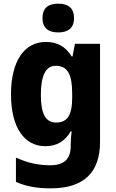

<svg xmlns="http://www.w3.org/2000/svg" viewBox="-20 -788 631 1048"><path d="M298 -768C246 -768 212 -747 212 -689C212 -632 247 -611 298 -611C348 -611 384 -632 384 -689C384 -747 349 -768 298 -768ZM230 -559C113 -559 40 -455 40 -273C40 -94 112 10 227 10C291 10 335 -18 366 -71H371C368 -48 366 -20 366 1V10C366 81 328 114 255 114C187 114 130 101 67 72V205C124 230 182 240 257 240C440 240 526 151 526 -13V-549H389L376 -480H371C338 -533 295 -559 230 -559ZM284 -429C349 -429 374 -382 374 -277V-254C374 -159 347 -119 286 -119C229 -119 203 -167 203 -270C203 -376 230 -429 284 -429Z"/></svg>

Font: Noto Sans Arabic UI SmCn XBd
Style: Regular
Weight: 800
Width: 4
Designer: Monotype Design Team, Nadine Chahine and Nizar Qandah
Foundry: Monotype Imaging Inc.
Version: Version 2.010